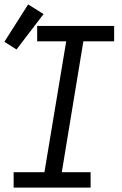

<svg xmlns="http://www.w3.org/2000/svg" viewBox="-36 -853 556 873"><path d="M26 0V-70H166L265 -665H133V-735H483V-665H343L245 -70H376V0ZM39 -628 -16 -663 92 -833 162 -789Z"/></svg>

Font: Iosevka Curly Slab Oblique
Style: Regular
Weight: 400
Italic angle: -9°
Monospace: yes
Designer: Belleve Invis
Foundry: Belleve Invis
Version: Version 11.1.0; ttfautohint (v1.8.3)